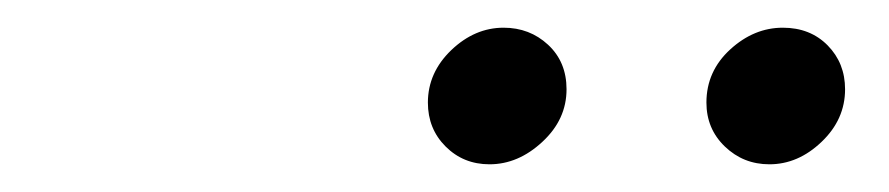

<svg xmlns="http://www.w3.org/2000/svg" viewBox="-20 -631 648 140"><path d="M292 -556.2Q292 -578.1 309.1 -594.5Q326.2 -610.8 347.2 -610.8Q366.2 -610.8 379.6 -598.4Q393.1 -585.9 393.1 -565.9Q393.1 -543.9 375.5 -527.6Q357.9 -511.2 336.9 -511.2Q317.9 -511.2 304.9 -524.2Q292 -537.1 292 -556.2ZM495.1 -556.2Q495.1 -579.1 512.5 -595Q529.8 -610.8 550.8 -610.8Q570.8 -610.8 583.5 -597.9Q596.2 -585 596.2 -565.9Q596.2 -543.9 579.1 -527.6Q562 -511.2 541 -511.2Q522 -511.2 508.5 -524.2Q495.1 -537.1 495.1 -556.2Z"/></svg>

Font: CMU Typewriter Text Variable Width
Style: Italic
Weight: 500
Italic angle: -14.04°
Version: Version 0.7.0